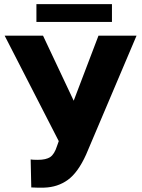

<svg xmlns="http://www.w3.org/2000/svg" viewBox="-20 -880 672 911"><path d="M329.6 -402.3V-401.9L447.3 -710.9H627.9L388.7 -147Q350.1 -61.5 302 -26.6Q253.9 8.3 189.5 10.3H154.8L128.4 9.3L125.5 -123.5Q131.3 -121.6 159.7 -121.6Q198.7 -121.6 218.5 -135Q238.3 -148.4 250.5 -187L258.8 -210.4L2 -710.9H184.1ZM511.2 -775.9H152.8V-860.4H511.2Z"/></svg>

Font: Roboto
Style: Regular
Weight: 900
Designer: Google
Version: Version 2.001171; 2014